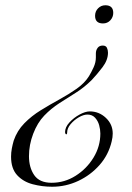

<svg xmlns="http://www.w3.org/2000/svg" viewBox="-20 -398 502 729"><path d="M371 -309Q341 -309 341 -338Q341 -355 352.5 -366.5Q364 -378 380 -378Q410 -378 410 -349Q410 -333 399 -321Q388 -309 371 -309ZM178 311Q140 311 104 301.5Q68 292 45 267Q22 242 22 197Q22 181 25 165.5Q28 150 32 136Q45 98 72.5 70Q100 42 135 20.5Q170 -1 205.5 -20.5Q241 -40 271 -61Q301 -82 318 -109Q327 -124 335.5 -142.5Q344 -161 344 -180V-195Q344 -207 350.5 -216Q357 -225 370 -225Q382 -225 386 -216.5Q390 -208 390 -198Q390 -170 369 -142.5Q348 -115 329 -95Q300 -66 268 -46Q236 -26 205 -6Q174 14 148 41Q122 68 106 110Q90 152 90 195Q90 238 110 267Q130 296 176 296Q225 296 267 269.5Q309 243 335 200.5Q361 158 361 109Q361 94 356.5 77.5Q352 61 341 49Q330 37 312 37Q297 37 279 47.5Q261 58 248 73.5Q235 89 235 105Q235 106 234.5 109Q234 112 232 112Q229 112 228 108.5Q227 105 227 104Q227 85 243.5 67Q260 49 282 37Q304 25 321 25Q356 25 382 49.5Q408 74 408 109Q408 116 407 123.5Q406 131 404 139Q392 190 358 228.5Q324 267 277 289Q230 311 178 311Z"/></svg>

Font: Fleur De Leah
Style: Regular
Weight: 400
Designer: Robert E. Leuschke
Foundry: Robert E. Leuschke
Version: Version 1.010; ttfautohint (v1.8.3)